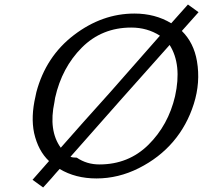

<svg xmlns="http://www.w3.org/2000/svg" viewBox="-20 -772 899 850"><path d="M137 -345Q139 -357 141 -364Q183 -522 307.5 -617Q432 -712 575 -712Q667 -712 738 -669L812 -752L859 -718L785 -635Q838 -583 852 -501Q868 -407 838 -312Q808 -217 746.5 -145Q685 -73 594.5 -27.5Q504 18 407 18Q314 18 244 -24Q239 -19 226.5 -4.5Q214 10 208 17L171 58L124 24L197 -59Q149 -104 131 -183Q116 -255 137 -345ZM224 -339Q221 -321 221 -320Q194 -194 249 -118Q333 -214 469 -365L688 -614Q632 -650 561 -650Q431 -650 342.5 -561.5Q254 -473 224 -339ZM292 -78Q301 -74 320 -74Q364 -44 420 -44Q549 -44 637 -131Q725 -218 755 -346Q786 -486 731 -573Q641 -471 511 -326Z"/></svg>

Font: Coval
Style: Book Italic
Weight: 350
Foundry: Context Ltd
Version: Version 001.000